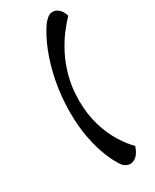

<svg xmlns="http://www.w3.org/2000/svg" viewBox="-247 -838 893 1107"><g transform="rotate(-30 200.0 -285.0)"><path d="M269 207Q256 207 241.5 200Q227 193 213 172Q192 141 169 84.5Q146 28 130.5 -49.5Q115 -127 115 -221Q115 -328 134 -425Q153 -522 185 -602Q217 -682 256 -737Q267 -751 282.5 -764Q298 -777 318 -777Q338 -777 356.5 -761Q375 -745 385 -712Q358 -685 325 -642Q292 -599 262 -541Q232 -483 213 -411.5Q194 -340 194 -257Q194 -165 217 -89Q240 -13 275 42.5Q310 98 344 131Q329 174 309 190.5Q289 207 269 207Z"/></g></svg>

Font: Akaya Kanadaka
Style: Regular
Weight: 400
Designer: Vaishnavi Murthy Yerkadithaya, Juan Luis Blanco Aristondo
Version: Version 1.002; ttfautohint (v1.8.3)